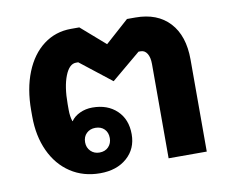

<svg xmlns="http://www.w3.org/2000/svg" viewBox="-63 -585 808 674"><g transform="rotate(-10 341.0 -248.5)"><path d="M42 -228V-249Q42 -326 65.5 -384.5Q89 -443 131.5 -475Q174 -507 229 -507H259L345 -432L429 -507H459Q537 -507 580.5 -460Q624 -413 624 -328V0H488V-336Q488 -360 479.5 -373.5Q471 -387 457 -387H449L345 -300L234 -387H226Q202 -387 187 -349Q172 -311 172 -249V-228Q172 -205 178 -187H179Q190 -203 210.5 -212.5Q231 -222 255 -222Q309 -222 342 -190.5Q375 -159 375 -106Q375 -54 338.5 -22Q302 10 243 10Q183 10 137.5 -20Q92 -50 67 -104Q42 -158 42 -228ZM297 -106Q297 -126 285 -138Q273 -150 253 -150Q234 -150 221.5 -138Q209 -126 209 -106Q209 -87 221.5 -74.5Q234 -62 253 -62Q273 -62 285 -74.5Q297 -87 297 -106Z"/></g></svg>

Font: Bai Jamjuree
Style: Bold
Weight: 700
Designer: Katatrad Aksorn Co.,Ltd.
Foundry: Cadson Demak Co.,Ltd.
Version: Version 1.000; ttfautohint (v1.6)